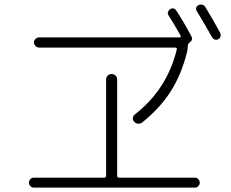

<svg xmlns="http://www.w3.org/2000/svg" viewBox="-20 -857 1040 865"><path d="M963.9 -680.7Q946.3 -671.9 934.6 -690.4Q901.4 -750 867.2 -805.7Q856.4 -823.2 874 -834Q881.8 -837.9 890.6 -835.9Q899.4 -834 904.3 -826.2Q941.4 -766.6 971.7 -709Q975.6 -701.2 973.6 -692.9Q971.7 -684.6 963.9 -680.7ZM587.9 -341.8Q732.4 -454.1 776.4 -633.8Q778.3 -642.6 769.5 -642.6H156.2Q147.5 -642.6 140.1 -649.9Q132.8 -657.2 132.8 -666Q132.8 -674.8 140.1 -681.6Q147.5 -688.5 156.2 -688.5H789.1Q792 -688.5 793.9 -691.4Q795.9 -694.3 793.9 -696.3Q763.7 -749 739.3 -788.1Q734.4 -794.9 736.8 -802.7Q739.3 -810.5 746.1 -815.4Q763.7 -826.2 775.4 -807.6Q805.7 -761.7 841.8 -694.3Q850.6 -677.7 835.9 -667Q827.1 -660.2 827.1 -656.2Q825.2 -631.8 822.3 -621.1Q796.9 -520.5 749 -445.3Q701.2 -370.1 621.1 -305.7Q613.3 -298.8 602.1 -299.8Q590.8 -300.8 584 -309.1Q577.1 -317.4 578.6 -326.7Q580.1 -335.9 587.9 -341.8ZM131.8 -11.7Q123 -11.7 116.7 -18.6Q110.4 -25.4 110.4 -34.2Q110.4 -43 116.7 -49.8Q123 -56.6 131.8 -56.6H450.2Q458 -56.6 458 -65.4V-499Q458 -508.8 464.8 -516.1Q471.7 -523.4 482.9 -523.4Q494.1 -523.4 501 -516.1Q507.8 -508.8 507.8 -499V-65.4Q507.8 -57.6 515.6 -56.6H858.4Q867.2 -56.6 873.5 -49.8Q879.9 -43 879.9 -34.2Q879.9 -25.4 873.5 -18.6Q867.2 -11.7 858.4 -11.7Z"/></svg>

Font: Rounded Mgen+ 1m light
Style: Regular
Weight: 200
Designer: [Source Han Sans]
Ryoko NISHIZUKA  (kana & ideographs); Paul D. Hunt (Latin, Greek & Cyrillic); Wenlong ZHANG  (bopomofo
Version: Version 1.059.20150602